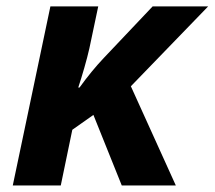

<svg xmlns="http://www.w3.org/2000/svg" viewBox="-20 -566 655 586"><path d="M133.8 -546.4H279.8L252.9 -418.9Q247.1 -393.1 237.3 -358.9Q227.5 -324.7 218.8 -298.8H222.7Q259.8 -350.1 296.9 -389.2L445.8 -546.4H615.2L379.4 -302.7L516.6 0H351.6L265.1 -215.3L200.7 -169.9L165.5 0H19Z"/></svg>

Font: Viking Open Sans
Style: Bold Italic
Weight: 700
Italic angle: -12°
Foundry: Ascender Corporation
Version: Version 2.000